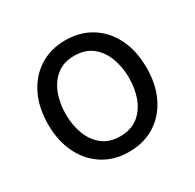

<svg xmlns="http://www.w3.org/2000/svg" viewBox="-128 -688 850 838"><g transform="rotate(-30 297.0 -269.0)"><path d="M296.4 11.7Q222.7 11.7 167 -23.4Q111.3 -58.6 80.1 -121.6Q48.8 -184.6 48.8 -268.1Q48.8 -353 80.1 -416.3Q111.3 -479.5 167 -514.6Q222.7 -549.8 296.4 -549.8Q371.1 -549.8 427 -514.6Q482.9 -479.5 513.9 -416.3Q544.9 -353 544.9 -268.1Q544.9 -184.6 513.9 -121.6Q482.9 -58.6 427 -23.4Q371.1 11.7 296.4 11.7ZM296.4 -66.4Q351.1 -66.4 386.5 -94.2Q421.9 -122.1 439.2 -168Q456.5 -213.9 456.5 -268.1Q456.5 -322.8 439.2 -369.1Q421.9 -415.5 386.5 -443.6Q351.1 -471.7 296.4 -471.7Q242.7 -471.7 207.5 -443.6Q172.4 -415.5 155 -369.4Q137.7 -323.2 137.7 -268.1Q137.7 -213.9 155 -168Q172.4 -122.1 207.5 -94.2Q242.7 -66.4 296.4 -66.4Z"/></g></svg>

Font: Inter 16pt
Style: Regular
Weight: 400
Version: Version 4.001;git-66647c0bb